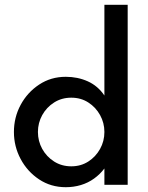

<svg xmlns="http://www.w3.org/2000/svg" viewBox="-20 -770 618 800"><path d="M254 10Q192 10 143 -22.5Q94 -55 66 -107.5Q38 -160 38 -220Q38 -281 66 -333Q94 -385 143 -417.5Q192 -450 254 -450Q304 -450 346 -431Q388 -412 415 -372V-750H512V0H415V-68Q397 -44 372 -26Q347 -8 317 1Q287 10 254 10ZM277 -77Q317 -77 348 -97Q379 -117 397 -149.5Q415 -182 415 -220Q415 -258 397 -290.5Q379 -323 348 -343Q317 -363 277 -363Q237 -363 205.5 -343Q174 -323 156 -290.5Q138 -258 138 -220Q138 -182 156 -149.5Q174 -117 205.5 -97Q237 -77 277 -77Z"/></svg>

Font: Teachers Medium
Style: Regular
Weight: 500
Designer: Alfredo Marco Pradil, Chank Diesel
Version: Version 1.001